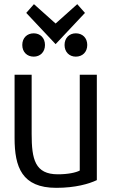

<svg xmlns="http://www.w3.org/2000/svg" viewBox="-20 -890 617 922"><path d="M399 -674C399 -708 376 -730 344 -730C313 -730 290 -708 290 -674C290 -640 313 -618 344 -618C376 -618 399 -640 399 -674ZM196 -674C196 -708 173 -730 142 -730C110 -730 87 -708 87 -674C87 -640 110 -618 142 -618C173 -618 196 -640 196 -674ZM143 -870 106 -828 247 -678 388 -828 351 -870 247 -777ZM445 -25V-531H363V-71C344 -61 306 -53 258 -53C148 -53 132 -125 132 -247V-531H50V-227C50 -88 85 12 250 12C342 12 407 -7 445 -25Z"/></svg>

Font: Repo
Style: Regular
Weight: 400
Designer: Stefan Peev
Foundry: Context Ltd
Version: Version 0.000